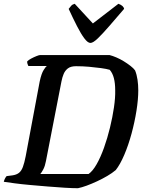

<svg xmlns="http://www.w3.org/2000/svg" viewBox="-31 -995 764 1015"><path d="M381 0Q354 0 312 -2.5Q270 -5 222.5 -9Q175 -13 129 -17Q83 -21 46 -26Q9 -31 -11 -34Q-9 -43 -4.5 -51.5Q0 -60 4 -64L35 -68Q56 -71 69 -81Q82 -91 90 -112.5Q98 -134 105 -170L179 -565Q188 -606 199.5 -624.5Q211 -643 217 -646H119Q117 -651 114.5 -657Q112 -663 113 -671Q120 -678 134 -685.5Q148 -693 162 -698.5Q176 -704 181 -704H548Q564 -700 584 -691.5Q604 -683 623.5 -671Q643 -659 659 -646.5Q675 -634 683 -623Q692 -601 696 -573.5Q700 -546 700 -517Q700 -470 690.5 -410Q681 -350 664.5 -289Q648 -228 626 -176.5Q604 -125 581 -96Q562 -80 536.5 -65Q511 -50 482 -36.5Q453 -23 427 -13.5Q401 -4 381 0ZM182 -75H437Q459 -90 480 -127Q501 -164 519 -214.5Q537 -265 550.5 -320.5Q564 -376 571.5 -427.5Q579 -479 578 -518Q578 -555 571 -582Q564 -609 549 -626Q532 -631 503 -635Q474 -639 440 -642Q406 -645 371 -645Q343 -645 328 -633.5Q313 -622 305.5 -604Q298 -586 294 -565L212 -144Q207 -117 198 -100Q189 -83 182 -75ZM447 -768Q433 -768 415 -792Q397 -816 376 -857Q355 -898 332 -948Q339 -957 345.5 -964.5Q352 -972 364 -975L460 -871L595 -975Q609 -970 616.5 -963Q624 -956 625 -948Q582 -898 546.5 -857Q511 -816 486 -792Q461 -768 447 -768Z"/></svg>

Font: Texturina 12pt SemiBold
Style: Italic
Weight: 600
Italic angle: -11°
Version: Version 1.002